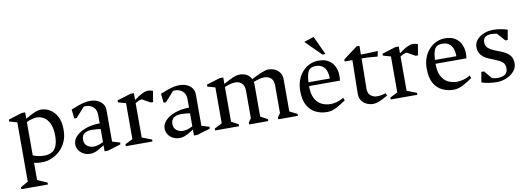

<svg xmlns="http://www.w3.org/2000/svg" viewBox="-66 -1104 4805 1746"><g transform="rotate(-10 2336.5 -231.0)"><path d="M14 220V202L84 163V-385L13 -405V-423L139 -462H170V-404Q202 -422 227 -434.5Q252 -447 273.5 -454.5Q295 -462 314 -462Q358 -462 397.5 -438.5Q437 -415 462 -367.5Q487 -320 487 -245Q487 -184 466 -137Q445 -90 409.5 -56.5Q374 -23 330 -5.5Q286 12 240 12Q222 12 203.5 10Q185 8 170 4V163L260 202V220ZM274 -44Q313 -44 342 -59.5Q371 -75 386.5 -111Q402 -147 402 -206Q402 -275 382 -317.5Q362 -360 331 -379Q300 -398 265 -398Q252 -398 235 -394.5Q218 -391 201 -385.5Q184 -380 170 -373V-65Q189 -56 217 -50Q245 -44 274 -44Z M689 12Q657 12 629 -2Q601 -16 584.5 -41Q568 -66 568 -97Q568 -136 599 -169Q630 -202 686.5 -223.5Q743 -245 820 -246V-326Q820 -351 809.5 -372.5Q799 -394 776.5 -408Q754 -422 720 -422Q717 -422 711.5 -421.5Q706 -421 703 -420L622 -330H600L591 -414Q633 -431 663.5 -441.5Q694 -452 719 -457Q744 -462 769 -462Q806 -462 836 -449Q866 -436 884 -411.5Q902 -387 902 -351V-63L973 -42V-25L851 12H820V-43Q795 -27 773 -14.5Q751 -2 731 5Q711 12 689 12ZM730 -47Q749 -47 771 -53Q793 -59 820 -73V-193Q807 -196 784.5 -198Q762 -200 736 -200Q696 -200 670.5 -182Q645 -164 645 -126Q645 -86 671 -66.5Q697 -47 730 -47Z M1018 0V-18L1088 -53V-385L1017 -405V-423L1143 -462H1174V-399Q1218 -432 1248.5 -447Q1279 -462 1301 -462Q1330 -462 1349 -452L1332 -352H1310L1234 -395Q1217 -392 1201.5 -385Q1186 -378 1174 -370V-53L1264 -18V0Z M1514 12Q1482 12 1454 -2Q1426 -16 1409.5 -41Q1393 -66 1393 -97Q1393 -136 1424 -169Q1455 -202 1511.5 -223.5Q1568 -245 1645 -246V-326Q1645 -351 1634.5 -372.5Q1624 -394 1601.5 -408Q1579 -422 1545 -422Q1542 -422 1536.5 -421.5Q1531 -421 1528 -420L1447 -330H1425L1416 -414Q1458 -431 1488.5 -441.5Q1519 -452 1544 -457Q1569 -462 1594 -462Q1631 -462 1661 -449Q1691 -436 1709 -411.5Q1727 -387 1727 -351V-63L1798 -42V-25L1676 12H1645V-43Q1620 -27 1598 -14.5Q1576 -2 1556 5Q1536 12 1514 12ZM1555 -47Q1574 -47 1596 -53Q1618 -59 1645 -73V-193Q1632 -196 1609.5 -198Q1587 -200 1561 -200Q1521 -200 1495.5 -182Q1470 -164 1470 -126Q1470 -86 1496 -66.5Q1522 -47 1555 -47Z M1843 0V-18L1913 -53V-385L1842 -405V-423L1968 -462H1999V-402Q2049 -430 2085 -446Q2121 -462 2150 -462Q2187 -462 2215 -446Q2243 -430 2256 -401Q2311 -429 2351 -445.5Q2391 -462 2415 -462Q2448 -462 2476 -448.5Q2504 -435 2520.5 -409.5Q2537 -384 2537 -348V-53L2607 -18V0H2426V-18L2451 -53V-313Q2451 -338 2441 -357Q2431 -376 2411.5 -387Q2392 -398 2366 -398Q2345 -398 2320 -391.5Q2295 -385 2265 -373Q2267 -367 2267.5 -361Q2268 -355 2268 -348V-53L2333 -18V0H2157V-18L2182 -53V-313Q2182 -338 2172 -357Q2162 -376 2143.5 -387Q2125 -398 2099 -398Q2076 -398 2052.5 -392Q2029 -386 1999 -373V-53L2064 -18V0Z M2876 12Q2819 12 2771 -11.5Q2723 -35 2695 -85.5Q2667 -136 2667 -219Q2667 -273 2683 -317Q2699 -361 2728 -393.5Q2757 -426 2795 -444Q2833 -462 2877 -462Q2934 -462 2969 -440Q3004 -418 3021 -385Q3038 -352 3041.5 -315.5Q3045 -279 3039 -249H2754Q2753 -180 2775 -136.5Q2797 -93 2835 -73.5Q2873 -54 2921 -54Q2945 -54 2976.5 -62Q3008 -70 3041 -90L3051 -65Q3010 -36 2965.5 -12Q2921 12 2876 12ZM2754 -284H2952Q2952 -327 2940 -357Q2928 -387 2904.5 -402.5Q2881 -418 2844 -418Q2815 -418 2796 -406.5Q2777 -395 2767.5 -366.5Q2758 -338 2754 -284ZM2924 -510 2781 -652 2872 -682 2952 -510Z M3301 12Q3269 12 3240.5 -1.5Q3212 -15 3195 -40.5Q3178 -66 3178 -102L3183 -413H3112V-432L3243 -530H3269L3268 -450H3317L3425 -455L3415 -405L3317 -413H3268L3264 -137Q3263 -92 3288.5 -71Q3314 -50 3346 -50Q3372 -50 3389 -53.5Q3406 -57 3430 -64L3437 -40Q3408 -24 3384 -12Q3360 0 3339.5 6Q3319 12 3301 12Z M3464 0V-18L3534 -53V-385L3463 -405V-423L3589 -462H3620V-399Q3664 -432 3694.5 -447Q3725 -462 3747 -462Q3776 -462 3795 -452L3778 -352H3756L3680 -395Q3663 -392 3647.5 -385Q3632 -378 3620 -370V-53L3710 -18V0Z M4044 12Q3987 12 3939 -11.5Q3891 -35 3863 -85.5Q3835 -136 3835 -219Q3835 -273 3851 -317Q3867 -361 3896 -393.5Q3925 -426 3963 -444Q4001 -462 4045 -462Q4102 -462 4137 -440Q4172 -418 4189 -385Q4206 -352 4209.5 -315.5Q4213 -279 4207 -249H3922Q3921 -180 3943 -136.5Q3965 -93 4003 -73.5Q4041 -54 4089 -54Q4113 -54 4144.5 -62Q4176 -70 4209 -90L4219 -65Q4178 -36 4133.5 -12Q4089 12 4044 12ZM3922 -284H4120Q4120 -327 4108 -357Q4096 -387 4072.5 -402.5Q4049 -418 4012 -418Q3983 -418 3964 -406.5Q3945 -395 3935.5 -366.5Q3926 -338 3922 -284Z M4442 12Q4405 12 4366 6Q4327 0 4303 -10L4319 -104H4344L4405 -32Q4412 -30 4426 -27Q4440 -24 4454 -24Q4499 -24 4524.5 -40.5Q4550 -57 4550 -99Q4550 -129 4532.5 -149Q4515 -169 4464 -189L4420 -207Q4369 -226 4341.5 -256.5Q4314 -287 4314 -333Q4314 -370 4338 -399Q4362 -428 4402 -445Q4442 -462 4490 -462Q4530 -462 4566 -455Q4602 -448 4622 -440L4606 -348H4584L4520 -421Q4511 -423 4498.5 -425Q4486 -427 4468 -427Q4391 -427 4391 -362Q4391 -329 4415 -309Q4439 -289 4475 -275L4519 -258Q4573 -238 4602 -208.5Q4631 -179 4631 -130Q4631 -88 4603 -56Q4575 -24 4532.5 -6Q4490 12 4442 12Z"/></g></svg>

Font: Ancizar Serif Light
Style: Regular
Weight: 400
Version: Version 8.100